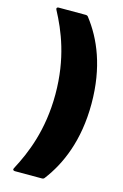

<svg xmlns="http://www.w3.org/2000/svg" viewBox="-128 -814 615 957"><g transform="rotate(15 180.0 -335.0)"><path d="M190 -757H51C45 -757 41 -754 41 -750C41 -748 42 -745 43 -743C92 -651 147 -521 147 -335C147 -150 92 -19 43 73C38 81 42 87 51 87H190C196 87 201 85 204 80C274 -12 333 -146 333 -336C333 -526 275 -658 204 -750C201 -755 196 -757 190 -757Z"/></g></svg>

Font: Barlow Semi Condensed ExtraBold
Style: Regular
Weight: 800
Width: 4
Designer: Jeremy Tribby
Foundry: Tribby Type
Version: Version 1.422;hotconv 1.0.109;makeotfexe 2.5.65596